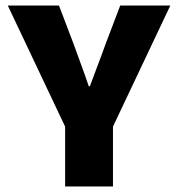

<svg xmlns="http://www.w3.org/2000/svg" viewBox="-20 -670 640 690"><path d="M214 0V-215L8 -650H192L246 -508Q259 -471 272.5 -435Q286 -399 299 -360H303Q317 -399 331 -435Q345 -471 358 -508L412 -650H592L386 -215V0Z"/></svg>

Font: Source Code Pro ExtraLight Black
Style: Regular
Weight: 900
Monospace: yes
Version: Version 1.018;hotconv 1.0.116;makeotfexe 2.5.65601